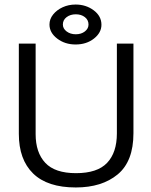

<svg xmlns="http://www.w3.org/2000/svg" viewBox="-20 -815 665 846"><path d="M314 11Q189 11 126 -50.5Q63 -112 63 -225V-623H137V-224Q137 -143 179.5 -97.5Q222 -52 315 -52Q409 -52 452 -97.5Q495 -143 495 -227V-623H568V-228Q568 -104 498.5 -46.5Q429 11 314 11ZM313 -619Q266 -619 232 -645Q198 -671 198 -707Q198 -731 214 -751Q230 -771 256 -783Q282 -795 313 -795Q359 -795 393 -769.5Q427 -744 427 -706Q427 -671 394 -645Q361 -619 313 -619ZM314 -664Q338 -664 354 -676.5Q370 -689 370 -707Q370 -727 354 -739.5Q338 -752 314 -752Q290 -752 273.5 -739.5Q257 -727 257 -707Q257 -689 273.5 -676.5Q290 -664 314 -664Z"/></svg>

Font: Inconsolata Expanded Thin
Style: Regular
Weight: 100
Width: 7
Monospace: yes
Designer: Raph Levien, Cyreal, Brenton Simpson
Foundry: Raph Levien, Cyreal, Google
Version: Version 3.100; ttfautohint (v1.8.4.7-5d5b)